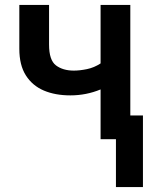

<svg xmlns="http://www.w3.org/2000/svg" viewBox="-20 -562 603 775"><path d="M386 0V-201Q328 -177 264 -177Q203 -177 157 -196.5Q111 -216 84.5 -257.5Q58 -299 58 -365V-542H178V-382Q178 -319 206 -298Q234 -277 278 -277Q302 -277 331 -283Q360 -289 386 -306V-542H506V-96H557V193H448V0Z"/></svg>

Font: Noto Sans Mono SemiCondensed SemiBold
Style: Regular
Weight: 600
Width: 4
Designer: Monotype Design Team
Foundry: Monotype Imaging Inc.
Version: Version 2.014; ttfautohint (v1.8.4.7-5d5b)